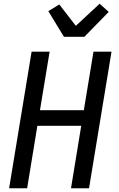

<svg xmlns="http://www.w3.org/2000/svg" viewBox="-20 -1013 640 1033"><path d="M29 0 150 -735H247L195 -420H431L483 -735H580L459 0H362L417 -336H181L126 0ZM324 -815 240 -953 299 -989 388 -874 516 -993 565 -949 434 -815Z"/></svg>

Font: Iosevka Medium Extended
Style: Italic
Weight: 500
Width: 7
Italic angle: -9°
Monospace: yes
Designer: Belleve Invis
Foundry: Belleve Invis
Version: Version 32.5.0; ttfautohint (v1.8.4)